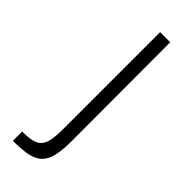

<svg xmlns="http://www.w3.org/2000/svg" viewBox="-256 -722 817 817"><g transform="rotate(45 153.0 -313.0)"><path d="M215 -107Q215 -49 206.5 -14Q198 21 177.5 40Q157 59 122.5 65.5Q88 72 37 72V16Q72 16 94.5 11Q117 6 130 -8Q143 -22 148 -47.5Q153 -73 153 -115V-698H214Z"/></g></svg>

Font: Panefresco 250wt
Style: Regular
Weight: 300
Version: Version 1.000